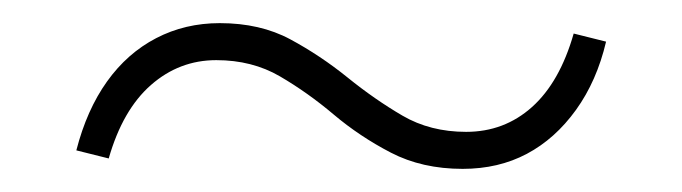

<svg xmlns="http://www.w3.org/2000/svg" viewBox="-20 -312 590 166"><path d="M380 -166Q345 -166 318 -180Q291 -194 268.5 -213Q246 -232 222 -246Q198 -260 167 -260Q135 -260 110.5 -238.5Q86 -217 74 -175L46 -182Q55 -217 72.5 -241.5Q90 -266 115 -279Q140 -292 170 -292Q205 -292 231 -278Q257 -264 280.5 -245Q304 -226 328 -212Q352 -198 383 -198Q416 -198 440 -219.5Q464 -241 476 -283L504 -276Q496 -242 478 -217Q460 -192 435.5 -179Q411 -166 380 -166Z"/></svg>

Font: Ysabeau SC ExtraLight
Style: Regular
Weight: 250
Designer: Christian Thalmann (Catharsis Fonts)
Version: Version 2.001;gftools[0.9.30]; featfreeze: smcp